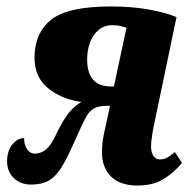

<svg xmlns="http://www.w3.org/2000/svg" viewBox="-20 -565 590 595"><path d="M296 -94Q296 -127 306 -168L321 -237H311Q285 -237 270.5 -228.5Q256 -220 245.5 -200.5Q235 -181 212 -129Q188 -74 170 -45.5Q152 -17 130.5 -5Q109 7 76 7Q44 7 23 -13Q2 -33 2 -65Q2 -97 18 -117Q34 -137 55 -137Q54 -119 63 -104Q72 -89 88 -89Q108 -89 124 -103Q140 -117 157 -155Q179 -199 195.5 -218Q212 -237 232 -249Q170 -258 128.5 -292Q87 -326 87 -386Q87 -462 138 -503.5Q189 -545 324 -545Q388 -545 441 -535.5Q494 -526 527 -512L465 -215Q448 -139 448 -111Q448 -93 455.5 -82Q463 -71 475 -71Q488 -71 498 -76.5Q508 -82 522 -94L544 -60Q517 -28 485 -9Q453 10 406 10Q353 10 324.5 -17.5Q296 -45 296 -94ZM333 -297 372 -479Q369 -480 356 -483.5Q343 -487 328 -487Q294 -487 272.5 -458.5Q251 -430 250 -382Q250 -339 268.5 -318Q287 -297 325 -297Z"/></svg>

Font: Noto Serif CondExtraBold
Style: Italic
Weight: 800
Width: 3
Italic angle: -12°
Designer: Monotype Design Team
Foundry: Monotype Imaging Inc.
Version: Version 1.001